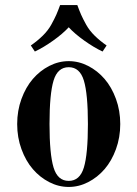

<svg xmlns="http://www.w3.org/2000/svg" viewBox="-20 -728 544 760"><path d="M192 -409Q176 -356 176 -237Q176 -118 192 -65Q208 -12 252 -12Q296 -12 312 -65Q328 -118 328 -237Q328 -356 312 -409Q296 -462 252 -462Q208 -462 192 -409ZM65 -137.5Q48 -184 48 -237Q48 -290 65 -336.5Q82 -383 110 -415.5Q138 -448 175 -467Q212 -486 252 -486Q292 -486 329 -467Q366 -448 394 -415.5Q422 -383 439 -336.5Q456 -290 456 -237Q456 -184 439 -137.5Q422 -91 394 -58.5Q366 -26 329 -7Q292 12 252 12Q212 12 175 -7Q138 -26 110 -58.5Q82 -91 65 -137.5ZM102 -548Q128 -566 149 -586.5Q170 -607 183 -630.5Q196 -654 203 -670Q210 -686 218 -708H286Q294 -686 301 -670Q308 -654 321 -630.5Q334 -607 355 -586.5Q376 -566 402 -548L386 -524Q352 -540 314 -567Q276 -594 252 -620Q228 -594 190 -567Q152 -540 118 -524Z"/></svg>

Font: Old Standard TT
Style: Bold
Weight: 700
Designer: Alexey Kryukov <alexios@thessalonica.org.ru>
Version: Version 2.2